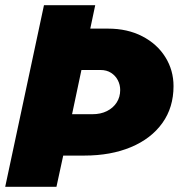

<svg xmlns="http://www.w3.org/2000/svg" viewBox="-26 -718 696 738"><path d="M143 -698H340L321 -608H389Q464 -608 521 -578.5Q578 -549 609.5 -498.5Q641 -448 641 -387Q641 -305 598 -245Q555 -185 477.5 -152.5Q400 -120 298 -120H217L191 0H-6ZM329 -279Q361 -279 385 -291Q409 -303 422.5 -324Q436 -345 436 -372Q436 -392 427 -409.5Q418 -427 401 -438Q384 -449 360 -449H287L251 -279Z"/></svg>

Font: Azeret Mono ExtraBold
Style: Italic
Weight: 800
Italic angle: -12°
Designer: Martin Vácha
Foundry: Displaay
Version: Version 1.000; Glyphs 3.0.3, build 3074